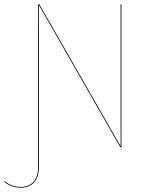

<svg xmlns="http://www.w3.org/2000/svg" viewBox="-52 -700 727 913"><path d="M521.4 -680.1V-142.9C521.4 -98.2 521.6 -45.3 521.7 -4.4L134.8 -680.1H129.3V95.9C129.3 157.4 96.2 188.7 47.8 188.7C11 188.7 -11 176.8 -30 161L-32 164.3C-13.9 179.3 9.6 192.5 47.8 192.5C98.6 192.5 133.3 159.1 133.3 95.9V-565.2C133.3 -617.4 133.2 -651.6 133 -675.8L519.9 0H525.4V-680.1Z"/></svg>

Font: Fira Sans Four
Style: Regular
Weight: 100
Designer: Carrois Corporate & Edenspiekermann AG
Foundry: Carrois Corporate GbR & Edenspiekermann AG
Version: Version 4.203;PS 004.203;hotconv 1.0.88;makeotf.lib2.5.64775